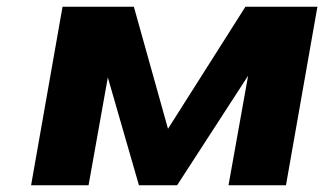

<svg xmlns="http://www.w3.org/2000/svg" viewBox="-20 -548 959 568"><path d="M477 -167 376 -528H165L72 0H242L299 -319L391 0H504L714 -324L656 0H826L919 -528H706Z"/></svg>

Font: Asimov
Style: XWidIt
Weight: 500
Designer: Google
Version: Version 2.000980; 2014